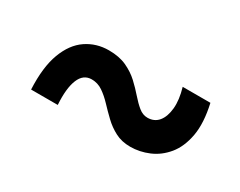

<svg xmlns="http://www.w3.org/2000/svg" viewBox="-43 -635 686 549"><g transform="rotate(30 300.0 -361.0)"><path d="M398 -249.5Q369.5 -249.5 348 -260.8Q326.5 -272 309 -288.8Q291.5 -305.5 275.8 -322.2Q260 -339 243.5 -350.2Q227 -361.5 207 -361.5Q179.5 -361.5 167.5 -332.2Q155.5 -303 159 -249.5H71Q67.5 -322 84.8 -368Q102 -414 134.5 -436Q167 -458 208 -458Q242 -458 266.5 -446.8Q291 -435.5 309 -418.8Q327 -402 341.5 -385.2Q356 -368.5 369.8 -357.2Q383.5 -346 399 -346Q421.5 -346 434.8 -362Q448 -378 450.8 -406.8Q453.5 -435.5 442.5 -473H534Q547.5 -413 539.8 -370.5Q532 -328 510 -301.2Q488 -274.5 458.2 -262Q428.5 -249.5 398 -249.5Z"/></g></svg>

Font: Spline Sans Mono Medium
Style: Italic
Weight: 500
Italic angle: -4°
Monospace: yes
Designer: Eben Sorkin, Mirko Velimirovic
Foundry: Sorkin Type
Version: Version 1.004